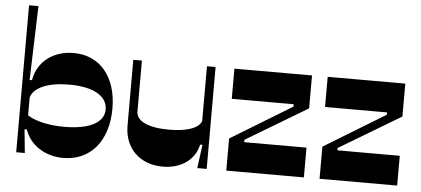

<svg xmlns="http://www.w3.org/2000/svg" viewBox="-51 -859 2142 976"><g transform="rotate(5 1020.0 -371.0)"><path d="M300 8C439 8 528 -98 528 -264C528 -425 442 -528 308 -528C202 -528 124 -467 108 -372H96L108 -750H60V0H104L92 -120H104C130 -42 207 8 300 8ZM104 -192V-284C120 -336 192 -366 300 -366C422 -366 494 -325 494 -256C494 -189 420 -150 292 -150C215 -150 146 -165 104 -192Z M808 8C904 8 972 -44 988 -120H1000L984 0H1032V-520H988V-240C974 -203 914 -182 824 -182C718 -182 656 -211 656 -260V-520H612V-184C612 -68 692 8 808 8Z M1132 0H1528V-152H1210V-164L1524 -352V-520H1128V-366H1444V-354L1132 -164Z M1608 0H2004V-152H1686V-164L2000 -352V-520H1604V-366H1920V-354L1608 -164Z"/></g></svg>

Font: Ribes
Style: Bold
Weight: 900
Designer: Luigi Gorlero
Foundry: Collletttivo
Version: Version 2.100;Glyphs 3.1.2 (3151)